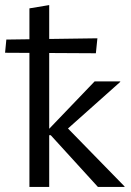

<svg xmlns="http://www.w3.org/2000/svg" viewBox="-35 -737 515 757"><path d="M351 0 165 -204H152V-222L338 -416H439V-414L200 -201L210 -254L456 -2V0ZM81 0V-704L159 -717V0ZM343 -527 -15 -529 -10 -581 349 -586Z"/></svg>

Font: Ysabeau Office Medium
Style: Regular
Weight: 500
Designer: Christian Thalmann (Catharsis Fonts)
Version: Version 2.001;gftools[0.9.30]; featfreeze: tnum,lnum,ss02